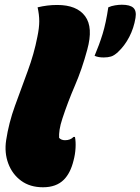

<svg xmlns="http://www.w3.org/2000/svg" viewBox="-20 -781 594 812"><path d="M138 -625Q146 -663 146 -691Q146 -719 139 -750Q160 -755 180 -757.5Q200 -760 222 -760Q305 -760 340 -712.5Q375 -665 349 -571Q327 -489 297 -419.5Q267 -350 244 -280Q235 -253 232 -232.5Q229 -212 230 -198Q239 -188 255 -188Q278 -188 291 -202H297Q301 -182 299.5 -155Q298 -128 291 -102Q278 -49 250 -21Q218 11 162 11Q107 11 69.5 -16.5Q32 -44 15 -89.5Q-2 -135 6 -188Q17 -261 43.5 -334Q70 -407 97 -480Q124 -553 138 -625ZM419 -538Q408 -538 398.5 -539.5Q389 -541 380 -545Q400 -592 414 -637.5Q428 -683 438 -750Q451 -756 467 -758.5Q483 -761 495 -761Q530 -761 544 -748Q558 -735 553 -705Q546 -662 526.5 -624.5Q507 -587 479 -561Q463 -546 449.5 -542Q436 -538 419 -538Z"/></svg>

Font: Recursive Sn Csl St XBk
Style: Italic
Weight: 1000
Italic angle: -15°
Version: Version 1.085;hotconv 1.1.0;makeotfexe 2.6.0; ttfautohint (v